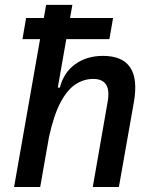

<svg xmlns="http://www.w3.org/2000/svg" viewBox="-20 -752 626 772"><path d="M353 0 413.1 -344.2Q428.7 -434.6 355 -434.6Q316.4 -434.6 283.2 -412.6Q250 -390.6 223.1 -339.8Q196.3 -289.1 177.2 -202.1L141.6 0H36.6L141.1 -594.7H70.3L85 -679.7H156.2L165.5 -732.4H271L261.7 -679.7H434.6L419.9 -594.7H246.6L212.4 -399.9H220.7Q236.3 -460.9 282.7 -494.1Q329.1 -527.3 394 -527.3Q551.3 -527.3 518.1 -340.3L458 0Z"/></svg>

Font: Cascadia Code NF
Style: Italic
Weight: 400
Italic angle: -10°
Monospace: yes
Designer: Aaron Bell
Foundry: Saja Typeworks
Version: Version 2404.023; ttfautohint (v1.8.4)